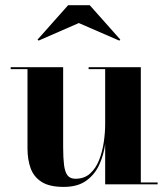

<svg xmlns="http://www.w3.org/2000/svg" viewBox="-20 -724 660 754"><path d="M230 10Q174 10 143.2 -9.8Q112.5 -29.5 100.2 -63.5Q88 -97.5 88 -141V-452.5H22V-460H228V-145.5Q228 -103.5 231.5 -76Q235 -48.5 245.2 -35.2Q255.5 -22 276.5 -22Q311 -22 333.8 -42.5Q356.5 -63 369.2 -95.5Q382 -128 387.5 -165.5Q393 -203 393 -237L399 -239Q399 -202.5 393.2 -159.5Q387.5 -116.5 370.2 -78Q353 -39.5 319.2 -14.8Q285.5 10 230 10ZM393 0V-452.5H328V-460H533V-7.5H599V0ZM131.5 -564.5 127.5 -568.5 247.5 -703.5H332.5L452.5 -568.5L448.5 -564.5L289.5 -633.5Z"/></svg>

Font: Bodoni Moda 28pt
Style: Bold
Weight: 700
Designer: Owen Earl
Foundry: indestructible type
Version: Version 2.005